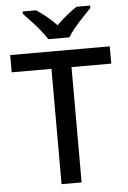

<svg xmlns="http://www.w3.org/2000/svg" viewBox="-62 -985 686 1030"><g transform="rotate(-5 281.5 -470.5)"><path d="M335 0H227V-621H13V-714H549V-621H335ZM224 -781Q210 -804 188 -831Q166 -858 142 -883.5Q118 -909 100 -928V-941H172Q198 -924 226.5 -901Q255 -878 280 -851Q307 -878 335.5 -901Q364 -924 390 -941H463V-928Q445 -909 420.5 -883.5Q396 -858 373.5 -831Q351 -804 338 -781Z"/></g></svg>

Font: Noto Sans Ol Chiki Medium
Style: Regular
Weight: 500
Designer: Monotype Design Team, Lewis McGuffie
Foundry: Monotype Imaging Inc.
Version: Version 2.003; ttfautohint (v1.8.4.7-5d5b)